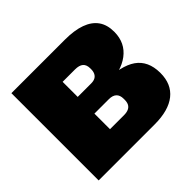

<svg xmlns="http://www.w3.org/2000/svg" viewBox="-164 -894 1089 1089"><g transform="rotate(-45 380.0 -350.0)"><path d="M52 -700H480Q557 -700 608 -681.5Q659 -663 685 -626.5Q711 -590 711 -534V-531Q710 -445 645.5 -396Q581 -347 468 -346L464 -372Q602 -371 666 -326Q730 -281 731 -186V-183Q731 -94 672 -47Q613 0 501 0H52ZM415 -160Q437 -160 451.5 -166.5Q466 -173 473 -186Q480 -199 480 -219V-227Q480 -256 464.5 -270.5Q449 -285 419 -285H303V-160ZM411 -419Q430 -419 442.5 -425.5Q455 -432 461.5 -445Q468 -458 468 -476V-483Q468 -512 452 -526Q436 -540 402 -540H303V-419Z"/></g></svg>

Font: Pathway Extreme 8pt Thin 12pt Black
Style: Regular
Weight: 900
Version: Version 1.001;gftools[0.9.26]